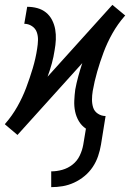

<svg xmlns="http://www.w3.org/2000/svg" viewBox="-31 -548 551 791"><path d="M180 223V158Q203 158 226 151.5Q249 145 268 130Q287 115 297.5 93Q308 71 312 48L323 -18Q305 -30 294 -48.5Q283 -67 278.5 -88.5Q274 -110 275 -133Q276 -156 279 -179Q284 -206 291.5 -233.5Q299 -261 308 -288L41 8L-11 -36L-9 -39Q19 -71 40.5 -109Q62 -147 77 -187Q92 -227 104 -267Q116 -307 122 -347Q125 -365 125.5 -382.5Q126 -400 120.5 -415.5Q115 -431 100.5 -440.5Q86 -450 69 -450L81 -520Q103 -520 123 -514.5Q143 -509 158.5 -496.5Q174 -484 183.5 -465.5Q193 -447 196.5 -426.5Q200 -406 199 -384.5Q198 -363 194 -341Q190 -314 182.5 -286.5Q175 -259 165 -232L432 -528L485 -484L482 -481Q454 -449 432.5 -411Q411 -373 396 -333Q381 -293 369.5 -253Q358 -213 351 -173Q348 -155 348 -137.5Q348 -120 353 -104.5Q358 -89 372.5 -79.5Q387 -70 404 -70L385 48Q381 72 373 95.5Q365 119 351 140Q337 161 317 177.5Q297 194 274 204.5Q251 215 227.5 219Q204 223 180 223Z"/></svg>

Font: Iosevka Term Curly Oblique
Style: Regular
Weight: 400
Italic angle: -9°
Designer: Belleve Invis
Foundry: Belleve Invis
Version: Version 32.3.0